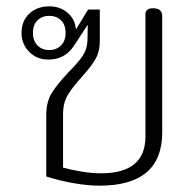

<svg xmlns="http://www.w3.org/2000/svg" viewBox="-20 -575 615 606"><path d="M126 -18V-212Q126 -254 144 -282.5Q162 -311 198 -349Q227 -378 241 -399Q255 -420 256 -446L257 -497L213 -430Q185 -387 133 -387Q96 -387 72 -411.5Q48 -436 48 -471Q48 -509 72.5 -532Q97 -555 136 -555Q170 -555 193.5 -534.5Q217 -514 219 -485L221 -484L258 -545H295V-446Q295 -412 281 -388Q267 -364 238 -332Q208 -299 193.5 -274.5Q179 -250 179 -214V-46Q204 -39 237 -33.5Q270 -28 299 -28Q439 -28 439 -144V-531Q439 -539 445 -544Q451 -549 463 -549Q492 -549 492 -524V-157Q492 11 294 11Q257 11 211.5 3Q166 -5 126 -18ZM187 -471Q187 -497 172.5 -511Q158 -525 135 -525Q113 -525 98.5 -511Q84 -497 84 -471Q84 -446 98.5 -431.5Q113 -417 135 -417Q158 -417 172.5 -431.5Q187 -446 187 -471Z"/></svg>

Font: Maitree Light
Style: Regular
Weight: 300
Designer: CadsonDemak Team
Foundry: CadsonDemak
Version: Version 1.001